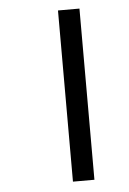

<svg xmlns="http://www.w3.org/2000/svg" viewBox="-48 -659 467 695"><g transform="rotate(-5 185.5 -311.0)"><path d="M189 -622V0H267V-622Z"/></g></svg>

Font: Noto Sans Devanagari UI SemiCondensed
Style: Regular
Weight: 400
Width: 4
Designer: Jelle Bosma - Monotype Design Team
Foundry: Monotype Imaging Inc.
Version: Version 2.004